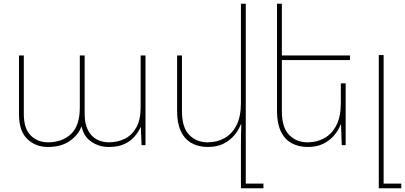

<svg xmlns="http://www.w3.org/2000/svg" viewBox="-20 -780 2177 1032"><path d="M238 10Q171 10 126.5 -33Q82 -76 82 -167V-482H108V-168Q108 -88 145.5 -51.5Q183 -15 238 -15Q313 -15 361 -59Q409 -103 409 -203V-482H435V-168Q435 -115 452.5 -81Q470 -47 499.5 -31Q529 -15 565 -15Q612 -15 650.5 -34Q689 -53 712.5 -94.5Q736 -136 736 -203V-482H762V0H741L737 -96H735Q725 -72 704.5 -47.5Q684 -23 650 -6.5Q616 10 565 10Q513 10 472 -17.5Q431 -45 419 -98H417Q399 -52 353 -21Q307 10 238 10Z M1301 207H1396V232H1275V0Q1275 -30 1275.5 -56.5Q1276 -83 1277 -111H1274Q1263 -81 1239.5 -53Q1216 -25 1181 -7.5Q1146 10 1097 10Q1048 10 1010.5 -10.5Q973 -31 952.5 -74Q932 -117 932 -182V-482H958V-183Q958 -95 997 -55Q1036 -15 1097 -15Q1147 -15 1187.5 -38Q1228 -61 1251.5 -107.5Q1275 -154 1275 -226V-760H1301Z M1838 -332V0H1817L1813 -111H1811Q1800 -81 1776.5 -53Q1753 -25 1718 -7.5Q1683 10 1634 10Q1585 10 1547.5 -10.5Q1510 -31 1489.5 -74Q1469 -117 1469 -182V-760H1495V-183Q1495 -95 1534 -55Q1573 -15 1634 -15Q1684 -15 1724.5 -38Q1765 -61 1788.5 -107.5Q1812 -154 1812 -226V-332ZM1483 -482H1861V-457H1483Z M2016 232V-484H2042V207H2137V232Z"/></svg>

Font: Noto Sans Armenian Thin
Style: Regular
Weight: 250
Version: Version 2.007